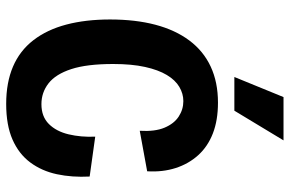

<svg xmlns="http://www.w3.org/2000/svg" viewBox="-178 -746 937 621"><g transform="rotate(90 290.5 -435.5)"><path d="M316 13Q247 13 195.5 -9Q144 -31 110 -75Q76 -119 59.5 -181.5Q43 -244 43 -323Q43 -405 60 -469.5Q77 -534 111 -579.5Q145 -625 195.5 -648.5Q246 -672 312 -672Q369 -672 411.5 -655.5Q454 -639 482 -608Q510 -577 523.5 -535Q537 -493 534 -443L403 -419Q406 -468 393 -499Q380 -530 357 -545Q334 -560 307 -560Q283 -560 261 -547Q239 -534 222.5 -506.5Q206 -479 196.5 -436Q187 -393 187 -333Q187 -248 203.5 -197.5Q220 -147 249.5 -124Q279 -101 317 -101Q357 -101 381 -125Q405 -149 414.5 -189Q424 -229 422 -275L551 -257Q554 -200 543.5 -151Q533 -102 505.5 -65Q478 -28 431.5 -7.5Q385 13 316 13ZM338 -725H229L294 -884H434Z"/></g></svg>

Font: Bricolage Grotesque 24pt SemiCondensed
Style: Bold
Weight: 700
Width: 4
Designer: Mathieu Triay
Foundry: Atelier Triay
Version: Version 1.001;gftools[0.9.33.dev8+g029e19f]